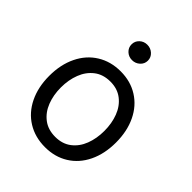

<svg xmlns="http://www.w3.org/2000/svg" viewBox="-207 -849 981 981"><g transform="rotate(45 283.5 -359.0)"><path d="M42 -262.7Q42 -344.2 72.3 -406.5Q102.5 -468.8 157.5 -502.9Q212.4 -537.1 284.2 -537.1Q355.5 -537.1 409.9 -502.9Q464.4 -468.8 494.4 -406.5Q524.4 -344.2 524.4 -262.7Q524.4 -181.2 494.4 -119.1Q464.4 -57.1 409.9 -23.2Q355.5 10.7 284.2 10.7Q212.4 10.7 157.5 -23.2Q102.5 -57.1 72.3 -119.1Q42 -181.2 42 -262.7ZM440.4 -262.7Q440.4 -317.4 423.1 -362.8Q405.8 -408.2 370.6 -435.5Q335.4 -462.9 284.2 -462.9Q231.9 -462.9 196.5 -435.5Q161.1 -408.2 143.6 -362.8Q126 -317.4 126 -262.7Q126 -208 143.6 -162.8Q161.1 -117.7 196.5 -90.6Q231.9 -63.5 284.2 -63.5Q335.4 -63.5 370.6 -90.6Q405.8 -117.7 423.1 -162.8Q440.4 -208 440.4 -262.7ZM225.6 -673.8Q225.6 -697.3 242.7 -713.4Q259.8 -729.5 284.2 -729.5Q308.6 -729.5 326.2 -713.4Q343.8 -697.3 343.8 -673.8Q343.8 -650.4 326.2 -634.3Q308.6 -618.2 284.2 -618.2Q259.8 -618.2 242.7 -634.3Q225.6 -650.4 225.6 -673.8Z"/></g></svg>

Font: Pretendard Std
Style: Regular
Weight: 400
Designer: Base glyphs from Inter by Rasmus Andersson; Hangeul glyphs from Noto Sans CJK(Source Han Sans) by Jang Soo-young and Kan
Foundry: Kil Hyung-jin
Version: Version 1.309